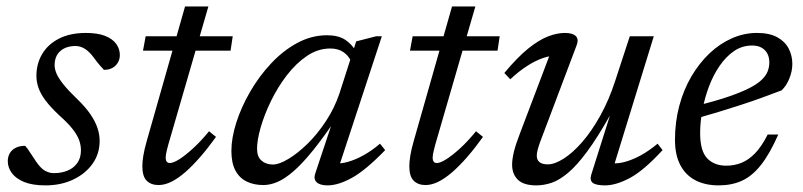

<svg xmlns="http://www.w3.org/2000/svg" viewBox="-20 -550 2426 580"><path d="M56 -109.5Q62.5 -102.5 69 -92.2Q75.5 -82 89 -62Q102.5 -42 115.5 -34.5Q128.5 -27 143 -27Q166 -27 184.5 -34.8Q203 -42.5 213.8 -58Q224.5 -73.5 224.5 -96Q224.5 -111.5 219 -126.8Q213.5 -142 199.5 -160Q185.5 -178 158.5 -202Q132.5 -226.5 117.5 -246.5Q102.5 -266.5 96.2 -284.8Q90 -303 90 -321Q90 -357.5 107.5 -387Q125 -416.5 158.5 -433.5Q192 -450.5 239.5 -450.5Q274.5 -450.5 297 -441.8Q319.5 -433 330.8 -417.8Q342 -402.5 342 -383.5Q342 -371 336 -360.8Q330 -350.5 319.5 -344.8Q309 -339 294 -339Q289 -344.5 282 -352.2Q275 -360 262.5 -377Q249.5 -394.5 236 -402.8Q222.5 -411 208.5 -411Q179.5 -411 162.2 -395.8Q145 -380.5 145 -353Q145 -341 151 -327.2Q157 -313.5 171.5 -295.2Q186 -277 212 -252Q238 -227 253 -205Q268 -183 274.5 -163.2Q281 -143.5 281 -124.5Q281 -85.5 259.5 -55.2Q238 -25 201 -7.5Q164 10 117.5 10Q78 10 53 -0.2Q28 -10.5 15.8 -27.2Q3.5 -44 3.5 -63Q3.5 -76.5 9.5 -87Q15.5 -97.5 27.2 -103.5Q39 -109.5 56 -109.5Z M412 -397 420 -440.5H683L676.5 -397ZM488.5 -113.5Q486 -104.5 484.2 -97.2Q482.5 -90 481.5 -84.2Q480.5 -78.5 480.5 -74.5Q480.5 -65.5 483.8 -61.5Q487 -57.5 493 -57.5Q503.5 -57.5 521.8 -69Q540 -80.5 563.2 -101.8Q586.5 -123 611.5 -153.5L632.5 -136.5Q608.5 -103 585.2 -76.2Q562 -49.5 540 -30.2Q518 -11 497.8 -1Q477.5 9 459 9Q436.5 9 423.2 -4Q410 -17 410 -48Q410 -61.5 413 -80Q416 -98.5 423 -123L539 -530.5H609.5Z M932.5 -26.5 988.5 -194.5H997.5Q957 -134.5 925 -95Q893 -55.5 866.8 -32.8Q840.5 -10 818.5 -0.5Q796.5 9 775.5 9Q746.5 9 724.8 -1.8Q703 -12.5 691 -35.2Q679 -58 679 -94Q679 -133.5 694 -180.2Q709 -227 735.8 -273.2Q762.5 -319.5 798.8 -358.2Q835 -397 878 -420.2Q921 -443.5 968 -443.5Q1001 -443.5 1021.8 -430.5Q1042.5 -417.5 1057.5 -392L1040.5 -364.5Q1033.5 -381.5 1017.5 -392.5Q1001.5 -403.5 978 -403.5Q940.5 -403.5 907.2 -381Q874 -358.5 846.2 -322.2Q818.5 -286 798.5 -244.8Q778.5 -203.5 767.5 -165.2Q756.5 -127 756.5 -100.5Q756.5 -76.5 770 -64.8Q783.5 -53 804.5 -53Q823 -53 851 -69.8Q879 -86.5 908.8 -115.5Q938.5 -144.5 964.2 -183.5Q990 -222.5 1005 -266.5L1056 -425L1116.5 -440.5H1133.5L1000.5 -36L990 -57Q1007.5 -54.5 1030.2 -60.8Q1053 -67 1078.2 -81Q1103.5 -95 1128 -116L1143.5 -96.5Q1085 -36 1043.5 -13Q1002 10 969.5 10Q946 10 936.2 0.2Q926.5 -9.5 932.5 -26.5Z M1218.5 -397 1226.5 -440.5H1489.5L1483 -397ZM1295 -113.5Q1292.5 -104.5 1290.8 -97.2Q1289 -90 1288 -84.2Q1287 -78.5 1287 -74.5Q1287 -65.5 1290.2 -61.5Q1293.5 -57.5 1299.5 -57.5Q1310 -57.5 1328.2 -69Q1346.5 -80.5 1369.8 -101.8Q1393 -123 1418 -153.5L1439 -136.5Q1415 -103 1391.8 -76.2Q1368.5 -49.5 1346.5 -30.2Q1324.5 -11 1304.2 -1Q1284 9 1265.5 9Q1243 9 1229.8 -4Q1216.5 -17 1216.5 -48Q1216.5 -61.5 1219.5 -80Q1222.5 -98.5 1229.5 -123L1345.5 -530.5H1416Z M1766 -22 1822.5 -201Q1784.5 -134 1753.5 -92Q1722.5 -50 1696.2 -28Q1670 -6 1646.8 2Q1623.5 10 1600 10Q1562 10 1544.5 -7Q1527 -24 1527 -52.5Q1527 -69 1532.5 -91.8Q1538 -114.5 1550.5 -146.5L1648 -403.5L1661 -381.5Q1643 -382.5 1619.8 -374.5Q1596.5 -366.5 1571.5 -350.2Q1546.5 -334 1521.5 -310.5L1503.5 -329.5Q1543 -377 1575.2 -403Q1607.5 -429 1635 -439.8Q1662.5 -450.5 1686.5 -450.5Q1709.5 -450.5 1719.2 -441.2Q1729 -432 1722 -413.5L1610.5 -118Q1606.5 -106.5 1604 -96.8Q1601.5 -87 1601.5 -79.5Q1601.5 -67 1609.8 -60.2Q1618 -53.5 1635 -53.5Q1655.5 -53.5 1682.8 -70.8Q1710 -88 1738.8 -121Q1767.5 -154 1793.5 -200.8Q1819.5 -247.5 1838.5 -306L1882.5 -440.5H1955L1831.5 -39.5L1828.5 -57Q1846 -55 1868.8 -61.2Q1891.5 -67.5 1916.5 -81.2Q1941.5 -95 1966.5 -116L1981.5 -96.5Q1924.5 -34.5 1882.5 -12.2Q1840.5 10 1808 10Q1780 10 1770.5 2.2Q1761 -5.5 1766 -22Z M2252 -412.5Q2222 -412.5 2197.5 -395.8Q2173 -379 2153.8 -351Q2134.5 -323 2121.5 -288.2Q2108.5 -253.5 2101.8 -217.2Q2095 -181 2095 -148.5Q2095 -94 2116.2 -71.8Q2137.5 -49.5 2174 -49.5Q2198 -49.5 2219.5 -58Q2241 -66.5 2260.8 -86.8Q2280.5 -107 2299 -143.5H2331Q2305 -84.5 2278.2 -51Q2251.5 -17.5 2220.8 -3.8Q2190 10 2151 10Q2110 10 2080.5 -5.5Q2051 -21 2035 -51.5Q2019 -82 2019 -127.5Q2019 -181.5 2032 -230.2Q2045 -279 2068.5 -319Q2092 -359 2123 -388.5Q2154 -418 2190.8 -434.2Q2227.5 -450.5 2266.5 -450.5Q2304.5 -450.5 2328 -437.5Q2351.5 -424.5 2362.5 -403.2Q2373.5 -382 2373.5 -357Q2373.5 -335 2364.5 -312.8Q2355.5 -290.5 2341 -277Q2309.5 -265 2277.8 -253.5Q2246 -242 2214.2 -231.8Q2182.5 -221.5 2151 -212Q2119.5 -202.5 2088 -193.5L2090 -232Q2144 -245.5 2181.8 -258.5Q2219.5 -271.5 2243.5 -283.8Q2267.5 -296 2280.8 -308.8Q2294 -321.5 2299 -334.5Q2304 -347.5 2304 -361.5Q2304 -377 2298 -388.2Q2292 -399.5 2280.5 -406Q2269 -412.5 2252 -412.5Z"/></svg>

Font: Newsreader 16pt 16pt
Style: Italic
Weight: 400
Italic angle: -17°
Version: Version 1.003